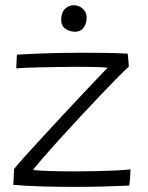

<svg xmlns="http://www.w3.org/2000/svg" viewBox="-20 -728 577 750"><path d="M484.5 -3Q441 -1 385.8 0.5Q330.5 2 273.5 2Q207.5 2 144.2 0.2Q81 -1.5 32 -6L35 -68Q48.5 -85 78.2 -118Q108 -151 146.8 -193.2Q185.5 -235.5 226.8 -279.8Q268 -324 304.8 -363Q341.5 -402 367.5 -429.2Q393.5 -456.5 400.5 -463.5Q395.5 -464 383.5 -465Q371.5 -466 354.8 -466.2Q338 -466.5 317.8 -466.8Q297.5 -467 276 -467Q240 -467 201 -466.2Q162 -465.5 127.5 -464.8Q93 -464 70.5 -462.8Q48 -461.5 43.5 -461L46 -514.5Q55.5 -515 77.2 -516.2Q99 -517.5 131.5 -518.8Q164 -520 205.2 -521Q246.5 -522 294.5 -522Q336.5 -522 383.5 -521.5Q430.5 -521 478.5 -518.5Q479 -517 479.8 -510.2Q480.5 -503.5 481.2 -494.8Q482 -486 482.5 -478.5Q483 -471 483 -467.5Q467.5 -454 437 -423Q406.5 -392 368.2 -351.5Q330 -311 289.2 -267.5Q248.5 -224 211.5 -183Q174.5 -142 147.5 -110.8Q120.5 -79.5 109 -64.5Q123.5 -61.5 170.8 -60Q218 -58.5 274 -58.5Q316 -58.5 358.2 -59.5Q400.5 -60.5 435 -62.2Q469.5 -64 489.5 -66.5Q489.5 -62 489.2 -53Q489 -44 488.2 -34Q487.5 -24 486.5 -15.5Q485.5 -7 484.5 -3ZM267.5 -707.5Q289 -707.5 303.8 -693.5Q318.5 -679.5 318.5 -660Q318.5 -635.5 306.5 -619.8Q294.5 -604 274 -604Q252.5 -604 235.8 -615.5Q219 -627 219 -650.5Q219 -678.5 233.5 -693Q248 -707.5 267.5 -707.5Z"/></svg>

Font: Grandstander Thin ExtraLight
Style: Regular
Weight: 250
Version: Version 1.200